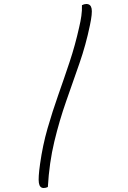

<svg xmlns="http://www.w3.org/2000/svg" viewBox="-20 -783 640 963"><path d="M391 -757Q402 -763 413 -763Q435 -763 439.5 -740Q444 -717 431 -656Q411 -559 378.5 -465.5Q346 -372 312 -275.5Q278 -179 252.5 -73Q227 33 220 155Q210 160 199 160Q179 160 175 134.5Q171 109 181 39Q194 -54 218.5 -139Q243 -224 272 -306Q301 -388 329 -472Q357 -556 377 -646Q384 -675 388 -703Q392 -731 391 -757Z"/></svg>

Font: Recursive Mn Csl St Lt
Style: Italic
Weight: 300
Italic angle: -15°
Monospace: yes
Version: Version 1.079;hotconv 1.0.112;makeotfexe 2.5.65598; ttfautoh